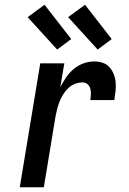

<svg xmlns="http://www.w3.org/2000/svg" viewBox="-20 -786 540 806"><path d="M63 0 149 -520H250L233 -420Q244 -441 257.5 -461Q271 -481 289.5 -496.5Q308 -512 330.5 -520Q353 -528 376 -528Q394 -528 411 -522.5Q428 -517 439.5 -504Q451 -491 457.5 -474.5Q464 -458 465.5 -440Q467 -422 465 -403.5Q463 -385 460 -366H359Q361 -378 361.5 -390.5Q362 -403 359 -414Q356 -425 347.5 -432.5Q339 -440 327 -440Q311 -440 295 -434Q279 -428 266.5 -416Q254 -404 245 -389.5Q236 -375 230 -359.5Q224 -344 220 -328.5Q216 -313 213 -297L164 0ZM390 -578 266 -714 337 -766 449 -622ZM220 -578 96 -714 167 -766 279 -622Z"/></svg>

Font: Iosevka Term Curly Semibold
Style: Italic
Weight: 600
Italic angle: -9°
Designer: Belleve Invis
Foundry: Belleve Invis
Version: Version 32.3.0